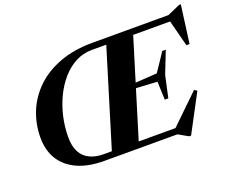

<svg xmlns="http://www.w3.org/2000/svg" viewBox="-124 -941 1399 1176"><g transform="rotate(-20 575.5 -353.0)"><path d="M649.5 -705H825L609 0H434ZM564 -705H1057L1140 -741.5H1151L1118 -494H1097.5L1049.5 -680L1104 -665H542Q486.5 -665 437.8 -639.8Q389 -614.5 349.8 -570Q310.5 -525.5 282.5 -467.8Q254.5 -410 239.5 -344.2Q224.5 -278.5 224.5 -211Q224.5 -153 244.5 -115Q264.5 -77 302.8 -58.5Q341 -40 395 -40H931L848 -27.5L1047.5 -220.5L1065.5 -209.5L935 36H922.5L859 0H382.5Q281 0 209.5 -32.2Q138 -64.5 100.8 -124.2Q63.5 -184 63.5 -266.5Q63.5 -354.5 95.2 -433.2Q127 -512 190 -573.2Q253 -634.5 346.8 -669.8Q440.5 -705 564 -705ZM882 -226H859L854.5 -344.5L657 -356L667.5 -381L868 -394L946.5 -511.5H969.5L913 -368Z"/></g></svg>

Font: Newsreader 60pt
Style: Bold Italic
Weight: 700
Italic angle: -17°
Designer: Hugues Gentile
Foundry: Production Type
Version: Version 1.003